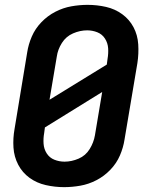

<svg xmlns="http://www.w3.org/2000/svg" viewBox="-20 -763 616 791"><path d="M244 8Q277 8 311 2Q345 -4 377 -20.5Q409 -37 434.5 -63.5Q460 -90 474 -122.5Q488 -155 493 -188L546 -503Q552 -542 549.5 -580.5Q547 -619 530 -651Q513 -683 483.5 -704.5Q454 -726 417 -734.5Q380 -743 341 -743Q308 -743 274 -737Q240 -731 208 -714.5Q176 -698 150.5 -671.5Q125 -645 111 -612.5Q97 -580 92 -547L40 -232Q33 -193 35.5 -155Q38 -117 55 -84.5Q72 -52 101.5 -30.5Q131 -9 168.5 -0.5Q206 8 244 8ZM184 -352 214 -530Q218 -559 235 -586Q252 -613 281 -625.5Q310 -638 339 -638Q361 -638 381 -630Q401 -622 412.5 -604Q424 -586 425.5 -564.5Q427 -543 423 -520L420 -497ZM246 -97Q224 -97 204 -105Q184 -113 172.5 -131Q161 -149 159.5 -171Q158 -193 162 -215L165 -238L401 -384L371 -205Q366 -176 349.5 -149Q333 -122 304 -109.5Q275 -97 246 -97Z"/></svg>

Font: Iosevka Sparkle
Style: Bold Italic
Weight: 700
Italic angle: -9°
Designer: Belleve Invis
Foundry: Belleve Invis
Version: Version 4.5.0; ttfautohint (v1.8.3)